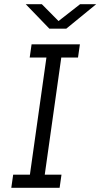

<svg xmlns="http://www.w3.org/2000/svg" viewBox="-20 -898 480 918"><path d="M34 0 43 -63H123L202 -623H122L131 -686H362L353 -623H273L194 -63H274L265 0ZM216 -761 103 -878H180L272 -785H244L363 -878H440L297 -761Z"/></svg>

Font: Chivo ExtraLight
Style: Italic
Weight: 250
Italic angle: -8.05°
Designer: Hector Gatti
Foundry: Omnibus-Type
Version: Version 2.002